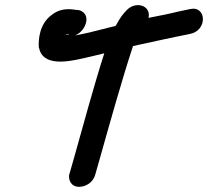

<svg xmlns="http://www.w3.org/2000/svg" viewBox="-20 -726 804 742"><path d="M130 -542 131 -541C145 -468 244 -488 294 -499C313 -503 342 -510 383 -520C342 -392 302 -243 265 -112L249 -56L248 -54C243 -33 253 -4 286 -4C308 -4 339 -18 348 -51L364 -107C405 -252 449 -411 494 -548C573 -565 634 -579 715 -595C783 -609 778 -705 715 -691L672 -682C636 -673 596 -665 554 -657C565 -706 503 -724 468 -685L459 -675C446 -660 438 -646 427 -626C343 -605 315 -597 270 -589C316 -608 336 -678 280 -688L279 -687L266 -689C236 -693 206 -690 178 -667C133 -633 128 -575 130 -542ZM235 -593V-595C240 -594 243 -594 248 -593C247 -593 247 -592 245 -592C243 -592 239 -593 235 -593Z"/></svg>

Font: Stray Cat
Style: ExBlkObl
Weight: 1000
Version: Version 1.0